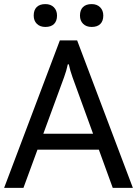

<svg xmlns="http://www.w3.org/2000/svg" viewBox="-20 -912 665 932"><path d="M0 0 270.5 -715.8H354.5L625 0H527.3L332 -537.1Q326.2 -553.2 321.8 -568.4Q317.4 -583.5 314 -599.6H309.1Q305.7 -583.5 301.3 -568.4Q296.9 -553.2 291 -537.1L93.8 0ZM116.2 -185.5 145 -262.7H479L507.3 -185.5ZM143.6 -836.4Q143.6 -863.3 158.2 -877.7Q172.9 -892.1 200.2 -892.1Q226.1 -892.1 241.5 -876.7Q256.8 -861.3 256.8 -836.4Q256.8 -810.1 242.4 -795.7Q228 -781.2 200.2 -781.2Q174.3 -781.2 158.9 -796.4Q143.6 -811.5 143.6 -836.4ZM368.2 -836.4Q368.2 -863.3 382.8 -877.7Q397.5 -892.1 424.8 -892.1Q450.7 -892.1 466.1 -876.7Q481.4 -861.3 481.4 -836.4Q481.4 -810.1 467 -795.7Q452.6 -781.2 424.8 -781.2Q398.9 -781.2 383.5 -796.4Q368.2 -811.5 368.2 -836.4Z"/></svg>

Font: RobotoFlex
Style: Regular
Weight: 400
Designer: Berlow after Robertson
Foundry: Google
Version: Version 2.136